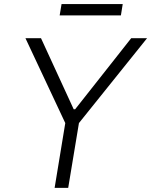

<svg xmlns="http://www.w3.org/2000/svg" viewBox="-20 -913 735 933"><path d="M179.3 -727.3 338.1 -382.1H345.2L617.5 -727.3H694.6L363.6 -315L311.4 0H245.4L297.2 -315L103.7 -727.3ZM279.1 -893.1H576.3L567.5 -838.1H269.9Z"/></svg>

Font: Inter P Light
Style: Italic
Weight: 300
Italic angle: 9.39999°
Designer: Rasmus Andersson
Foundry: rsms
Version: Version 3.018;git-588b23468